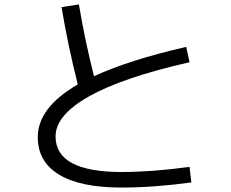

<svg xmlns="http://www.w3.org/2000/svg" viewBox="-20 -804 1040 864"><path d="M257 -772 335 -784Q363 -618 403 -461Q561 -534 818 -593L833 -524Q530 -455 380 -370Q230 -285 230 -190Q230 -30 527 -30Q664 -30 833 -53L841 17Q671 40 527 40Q342 40 246 -18Q150 -76 150 -187Q150 -320 330 -424Q284 -607 257 -772Z"/></svg>

Font: M PLUS 1p
Style: Regular
Weight: 400
Version: Version 1.062